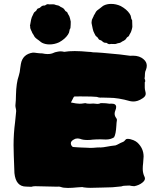

<svg xmlns="http://www.w3.org/2000/svg" viewBox="-20 -929 815 974"><path d="M324.7 24.4Q300.8 24.4 288.6 19.5Q282.7 17.6 277.3 17.6Q273.9 17.6 271 18.1L158.7 15.6Q148.4 15.6 138.7 18.6L112.8 17.6Q60.1 17.6 53.2 -50.8Q48.8 -160.6 48.8 -192.4Q48.8 -251 56.6 -310.1L62 -364.7Q62 -372.1 60.1 -379.4Q58.1 -386.7 58.1 -394Q61 -421.4 61 -447.3Q62.5 -509.3 75.2 -544.4Q81.1 -563 82.5 -582.5L85.9 -604.5Q94.7 -654.3 147 -662.1Q156.2 -662.1 167 -660.2Q181.2 -658.2 194.3 -658.2Q209 -654.8 221.7 -654.8Q239.3 -654.8 252.4 -661.1Q257.3 -664.1 271 -666.5Q280.3 -668.5 287.6 -668.5Q296.4 -668.5 305.7 -666Q328.6 -669.9 358.9 -669.9Q390.1 -669.9 429.2 -666Q439.9 -666 452.1 -663.6Q481 -663.6 587.9 -652.8Q634.8 -646 640.6 -646L654.8 -646.5Q688.5 -646.5 709 -627.9Q724.6 -614.3 724.6 -595.7Q724.6 -585.9 720.7 -575.7Q715.3 -564.9 715.3 -554.7Q715.3 -542 713.4 -529.8Q716.8 -524.9 716.8 -517.6Q716.8 -513.7 714.4 -511.7V-484.9Q714.4 -476.6 716.8 -468Q719.2 -459.5 719.2 -453.1Q719.2 -440.9 704.8 -431.2Q690.4 -421.4 678.5 -417.7Q666.5 -414.1 657.7 -414.1Q648.9 -414.1 639.6 -416Q579.6 -433.1 534.2 -433.1Q515.1 -433.1 495.6 -434.1L491.2 -433.6Q481.4 -433.6 471.2 -437.5Q454.1 -439.9 386.2 -439.9L358.4 -439.5Q356 -439.5 353.8 -436.3Q351.6 -433.1 346.9 -422.9Q342.3 -412.6 339.8 -409.2Q368.2 -402.8 383.8 -402.8Q394.5 -402.8 405.3 -404.8Q408.7 -405.8 412.6 -405.8Q420.4 -402.8 436 -402.8L453.1 -403.8Q466.3 -401.9 474.6 -401.9Q483.4 -401.9 490.7 -405.8H500.5Q517.1 -405.8 535.6 -402.8L545.4 -403.3Q569.3 -403.3 569.3 -386.2Q569.3 -378.4 565.4 -369.4Q561.5 -360.4 561.5 -352.1Q561.5 -341.3 568.8 -331.1Q573.2 -326.2 573.2 -320.3Q570.8 -306.2 570.3 -291.5Q567.9 -248 558.6 -232.4Q541.5 -221.2 517.1 -221.2Q502 -221.2 489.3 -222.2Q475.6 -221.7 467 -221.7Q458.5 -221.7 450.2 -220.7Q439 -218.8 423.3 -218.8Q400.4 -218.8 386.7 -224.6Q379.4 -226.6 372.1 -226.6Q362.3 -226.6 353.5 -220.7Q339.4 -212.9 339.4 -202.1Q339.4 -197.3 341.8 -191.9Q346.2 -184.1 351.3 -183.3Q356.4 -182.6 360.4 -182.6Q367.2 -182.6 374.5 -181.6Q381.8 -180.7 390.6 -180.7Q406.7 -180.7 418.7 -179.7Q430.7 -178.7 438.5 -178.7Q452.6 -178.7 471.7 -180.7L485.8 -181.2L488.3 -180.7Q503.4 -181.2 522.9 -185.1Q542.5 -189 565.9 -191.4Q574.2 -194.3 583.7 -199.7Q593.3 -205.1 602.1 -208.3Q610.8 -211.4 617.2 -220.7Q620.1 -224.6 627.4 -224.6Q640.6 -224.6 657.2 -217.8Q669.9 -212.4 677.7 -205.1Q708.5 -175.8 708.5 -134.8Q708 -118.7 706.1 -101.6Q704.1 -87.4 704.1 -72.3Q704.1 -50.3 713.4 -31.7Q715.3 -27.3 715.3 -23.4Q715.3 -13.2 702.6 -2.9Q686 10.7 661.1 15.6Q648.9 15.1 636.7 12.2Q622.6 13.2 613.3 13.2Q604 13.2 595.7 16.6L549.8 21Q532.2 21 496.3 22.5Q460.4 23.9 438 23.9Q421.9 23.9 404.3 21.5Q400.9 20 396 20Q386.7 20 372.6 21.5Q344.7 24.4 324.7 24.4ZM220.7 -907.7H223.1Q227.5 -907.7 232.4 -906.7Q234.9 -906.7 237.3 -907Q239.7 -907.2 247.6 -907.2Q251.5 -907.2 254.9 -906.7Q264.2 -902.8 273.9 -901.4Q278.8 -900.4 282.7 -897.5Q284.2 -896 286.1 -895Q288.1 -894 289.6 -893.1L295.9 -890.1Q304.7 -885.7 309.1 -877.4Q310.5 -873.5 314.5 -871.1Q321.8 -868.2 323.7 -860.8Q324.7 -857.4 327.6 -854Q332 -848.1 335.2 -835.7Q338.4 -823.2 338.9 -819.3Q338.9 -801.3 337.4 -787.6V-786.6Q332.5 -779.8 332 -771.7Q331.5 -763.7 324.7 -753.4Q310.1 -731 279.8 -714.4Q256.3 -703.6 231 -703.6Q210.4 -703.6 193.4 -711.9Q190.4 -713.4 187.5 -715.8L175.8 -725.1Q157.2 -737.3 153.3 -746.1Q152.3 -748.5 150.9 -750.7Q149.4 -752.9 148.2 -755.1Q147 -757.3 145.5 -759.3L144 -761.2Q142.1 -767.6 138.7 -773.4Q132.8 -784.7 132.8 -792.5L133.3 -797.4H131.8L133.8 -807.6Q136.2 -818.4 137.7 -829.1Q140.6 -842.3 147 -853.5Q148.9 -857.9 151.1 -862.3Q153.3 -866.7 155.3 -867.7Q164.1 -873 167.5 -881.3Q168.9 -884.3 172.1 -885.7Q175.3 -887.2 180.7 -888.7Q183.1 -889.6 184.6 -891.6Q193.4 -900.9 202.1 -900.9H205.1Q209 -900.9 210.4 -902.8Q215.8 -906.7 220.7 -907.7ZM533.2 -705.1Q527.8 -706.1 522.9 -710Q521 -711.9 517.6 -711.9H514.6Q505.9 -711.9 497.1 -721.2Q495.6 -723.1 492.7 -724.1Q487.3 -725.6 484.4 -727.1Q481.4 -728.5 480 -731.4Q476.1 -739.7 467.8 -745.1Q465.8 -746.1 463.6 -750.5Q461.4 -754.9 459 -759.3Q452.6 -770.5 450.2 -783.7Q448.7 -794.4 445.8 -805.2L443.8 -815.4H445.3L444.8 -820.3Q444.8 -828.1 451.2 -839.4Q454.6 -845.2 456.5 -851.6L458 -853.5Q459 -855.5 460.4 -857.7Q461.9 -859.9 463.1 -862.1Q464.4 -864.3 465.3 -866.7Q469.7 -875.5 488.3 -887.7L500 -897Q502.4 -899.4 505.9 -900.9Q522.9 -909.2 543.5 -909.2Q568.8 -909.2 592.3 -898.4Q623 -881.8 637.7 -859.4Q644.5 -849.1 644.8 -841.1Q645 -833 650.4 -826.2V-825.2Q651.4 -811.5 651.4 -793.5Q651.4 -789.6 647.9 -777.1Q644.5 -764.6 640.1 -758.8Q637.7 -755.4 636.2 -752Q634.3 -744.6 627.4 -741.7Q623.5 -739.3 621.6 -735.4Q617.2 -727.1 608.4 -722.7L602.1 -719.7Q600.6 -718.8 598.9 -717.8Q597.2 -716.8 595.2 -715.3Q591.3 -712.4 586.9 -711.4Q576.7 -710 567.4 -706.1Q564 -705.6 560.1 -705.6Q552.2 -705.6 549.8 -705.8Q547.4 -706.1 544.9 -706.1Q540 -705.1 535.6 -705.1Z"/></svg>

Font: Kaph
Style: Regular
Weight: 400
Designer: GGBotNet
Foundry: f0n7.com
Version: 1.10